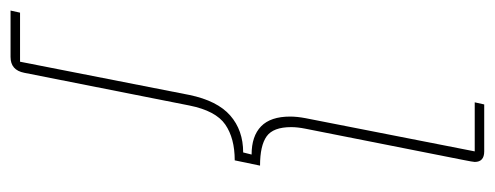

<svg xmlns="http://www.w3.org/2000/svg" viewBox="-307 -493 938 364"><g transform="rotate(-90 162.0 -311.0)"><path d="M57 138Q37 138 37 120Q37 117 41 97L100 -201Q103 -216 103 -228Q103 -262 85.5 -274.5Q68 -287 30 -287L40 -335Q82 -335 108 -353Q134 -371 144 -421L206 -734Q211 -760 236 -760H324L320 -742H227L164 -421Q153 -368 125 -343.5Q97 -319 55 -319L51 -303Q86 -303 104.5 -285Q123 -267 123 -230Q123 -217 120 -201L57 120H150L146 138Z"/></g></svg>

Font: IBM Plex Sans Condensed Thin
Style: Italic
Weight: 100
Width: 3
Italic angle: -11°
Designer: Mike Abbink, Paul van der Laan, Pieter van Rosmalen
Foundry: Bold Monday
Version: Version 1.3